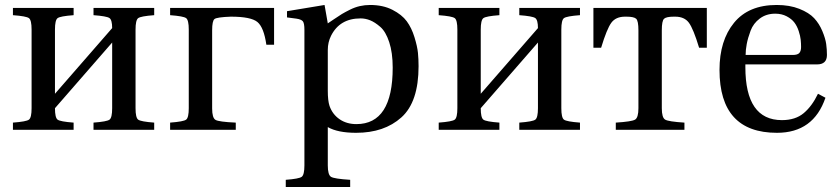

<svg xmlns="http://www.w3.org/2000/svg" viewBox="-20 -522 3378 772"><path d="M32 0V-29Q86 -33 96.5 -41Q107 -49 107 -87V-403Q107 -441 96.5 -449Q86 -457 32 -461V-490H276V-461Q222 -457 211.5 -449Q201 -441 201 -403V-145L431 -409Q431 -442 420 -449.5Q409 -457 356 -461V-490H600V-461Q546 -457 535.5 -449Q525 -441 525 -403V-87Q525 -49 535.5 -41Q546 -33 600 -29V0H356V-29Q410 -33 420.5 -41Q431 -49 431 -87V-351L201 -87Q201 -49 211.5 -41Q222 -33 276 -29V0Z M664 0V-29Q718 -33 728.5 -41Q739 -49 739 -87V-403Q739 -441 728.5 -449Q718 -457 664 -461V-490H1082V-342H1051Q1041 -412 1015 -433.5Q989 -455 909 -455H908Q852 -453 842.5 -445.5Q833 -438 833 -400V-86Q833 -48 846.5 -40Q860 -32 928 -29V0Z M1298 -157Q1298 -117 1305 -96Q1317 -62 1345.5 -42.5Q1374 -23 1413 -23Q1559 -23 1559 -250Q1559 -310 1545 -352.5Q1531 -395 1509 -414Q1487 -433 1468 -440.5Q1449 -448 1430 -448Q1346 -448 1311 -378Q1298 -352 1298 -321ZM1129 201Q1182 197 1193 189Q1204 181 1204 143V-402Q1204 -428 1198 -436Q1192 -444 1172 -447L1134 -452V-477L1285 -502L1298 -428Q1303 -431 1322.5 -444.5Q1342 -458 1354.5 -465.5Q1367 -473 1387 -483Q1407 -493 1427 -497.5Q1447 -502 1468 -502Q1520 -502 1558 -482.5Q1596 -463 1615.5 -436.5Q1635 -410 1646.5 -372.5Q1658 -335 1660.5 -309.5Q1663 -284 1663 -256Q1663 -112 1594 -50Q1525 12 1412 12Q1338 12 1298 -11V143Q1298 181 1311 189Q1324 197 1388 201V230H1129Z M1744 0V-29Q1798 -33 1808.5 -41Q1819 -49 1819 -87V-403Q1819 -441 1808.5 -449Q1798 -457 1744 -461V-490H1988V-461Q1934 -457 1923.5 -449Q1913 -441 1913 -403V-145L2143 -409Q2143 -442 2132 -449.5Q2121 -457 2068 -461V-490H2312V-461Q2258 -457 2247.5 -449Q2237 -441 2237 -403V-87Q2237 -49 2247.5 -41Q2258 -33 2312 -29V0H2068V-29Q2122 -33 2132.5 -41Q2143 -49 2143 -87V-351L1913 -87Q1913 -49 1923.5 -41Q1934 -33 1988 -29V0Z M2366 -330V-490H2822V-330H2791Q2768 -406 2750 -430.5Q2732 -455 2695 -455H2689Q2659 -455 2650 -446.5Q2641 -438 2641 -400V-87Q2641 -49 2654.5 -41Q2668 -33 2732 -29V0H2456V-29Q2520 -33 2533.5 -41Q2547 -49 2547 -87V-400Q2547 -438 2538 -446.5Q2529 -455 2499 -455H2493Q2456 -455 2438 -430.5Q2420 -406 2397 -330Z M2978 -301H3167Q3187 -301 3194 -309Q3201 -317 3201 -333Q3201 -347 3199.5 -362Q3198 -377 3191.5 -397Q3185 -417 3174 -431.5Q3163 -446 3143 -456.5Q3123 -467 3097 -467Q3061 -467 3035 -447.5Q3009 -428 2998 -398.5Q2987 -369 2982.5 -345Q2978 -321 2978 -301ZM2873 -241Q2873 -359 2931.5 -430.5Q2990 -502 3103 -502Q3155 -502 3194 -486.5Q3233 -471 3253.5 -449Q3274 -427 3286.5 -397Q3299 -367 3302 -345Q3305 -323 3305 -301Q3305 -263 3265 -263H2977V-252Q2977 -39 3124 -39Q3178 -39 3211.5 -67Q3245 -95 3269 -145L3299 -129Q3251 12 3104 12Q2873 12 2873 -241Z"/></svg>

Font: Heuristica
Style: Regular
Weight: 400
Version: Version 1.0.1 ; ttfautohint (v1.4.1)